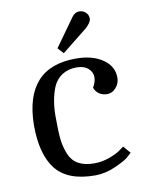

<svg xmlns="http://www.w3.org/2000/svg" viewBox="-78 -719 597 783"><g transform="rotate(-10 220.5 -328.0)"><path d="M257 -476Q326 -476 368.5 -446.5Q411 -417 411 -370Q411 -347 395.5 -329Q380 -311 359.5 -311Q339 -311 325 -321Q311 -331 306 -347Q319 -368 319 -388.5Q319 -409 302 -424.5Q285 -440 252.5 -440Q220 -440 194.5 -424Q169 -408 156 -378Q135 -326 135 -258Q135 -190 139 -159Q143 -128 155 -99Q179 -42 258 -42Q291 -42 323 -54Q355 -66 370 -78L385 -89L411 -59Q404 -52 391 -41Q378 -30 336.5 -11.5Q295 7 253 7Q140 7 91 -54.5Q42 -116 42 -238Q45 -476 257 -476ZM274 -646Q287 -663 303.5 -663Q320 -663 331 -652.5Q342 -642 342 -626.5Q342 -611 317 -589L213 -506L191 -530Z"/></g></svg>

Font: Caladea
Style: Regular
Weight: 400
Designer: Carolina Giovagnoli and Andres Torresi
Foundry: Carolina Giovagnoli and Andres Torresi
Version: Version 1.002